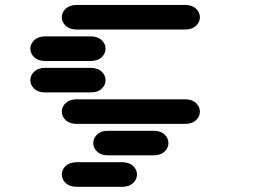

<svg xmlns="http://www.w3.org/2000/svg" viewBox="-20 -631 1040 763"><path d="M284.2 111.3H465.8Q493.2 111.3 508.8 96.7Q524.4 82 524.4 62.5Q524.4 43 508.8 28.3Q493.2 13.7 465.8 13.7H284.2Q256.8 13.7 241.2 28.3Q225.6 43 225.6 62.5Q225.6 82 241.2 96.7Q256.8 111.3 284.2 111.3ZM409.2 -13.7H590.8Q618.2 -13.7 633.8 -28.3Q649.4 -43 649.4 -62.5Q649.4 -82 633.8 -96.7Q618.2 -111.3 590.8 -111.3H409.2Q381.8 -111.3 366.2 -96.7Q350.6 -82 350.6 -62.5Q350.6 -43 366.2 -28.3Q381.8 -13.7 409.2 -13.7ZM284.2 -138.7H715.8Q743.2 -138.7 758.8 -153.3Q774.4 -168 774.4 -187.5Q774.4 -207 758.8 -221.7Q743.2 -236.3 715.8 -236.3H284.2Q256.8 -236.3 241.2 -221.7Q225.6 -207 225.6 -187.5Q225.6 -168 241.2 -153.3Q256.8 -138.7 284.2 -138.7ZM159.2 -263.7H340.8Q368.2 -263.7 383.8 -278.3Q399.4 -293 399.4 -312.5Q399.4 -332 383.8 -346.7Q368.2 -361.3 340.8 -361.3H159.2Q131.8 -361.3 116.2 -346.7Q100.6 -332 100.6 -312.5Q100.6 -293 116.2 -278.3Q131.8 -263.7 159.2 -263.7ZM159.2 -388.7H340.8Q368.2 -388.7 383.8 -403.3Q399.4 -418 399.4 -437.5Q399.4 -457 383.8 -471.7Q368.2 -486.3 340.8 -486.3H159.2Q131.8 -486.3 116.2 -471.7Q100.6 -457 100.6 -437.5Q100.6 -418 116.2 -403.3Q131.8 -388.7 159.2 -388.7ZM284.2 -513.7H715.8Q743.2 -513.7 758.8 -528.3Q774.4 -543 774.4 -562.5Q774.4 -582 758.8 -596.7Q743.2 -611.3 715.8 -611.3H284.2Q256.8 -611.3 241.2 -596.7Q225.6 -582 225.6 -562.5Q225.6 -543 241.2 -528.3Q256.8 -513.7 284.2 -513.7Z"/></svg>

Font: Sixtyfour Convergence
Style: Regular
Weight: 400
Designer: Jens Kutilek
Foundry: Jens Kutilek
Version: Version 2.001